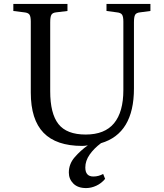

<svg xmlns="http://www.w3.org/2000/svg" viewBox="-20 -730 834 979"><path d="M419 229Q377 229 354 206Q331 183 331 150Q331 106 361 71.5Q391 37 428 11Q413 14 399 14Q267 14 202 -53Q137 -120 137 -258V-620Q137 -645 130.5 -655Q124 -665 104 -667L48 -674V-710H324V-674L266 -667Q248 -665 242 -654.5Q236 -644 236 -616V-265Q236 -151 278 -97.5Q320 -44 417 -44Q514 -44 561.5 -101.5Q609 -159 609 -271V-620Q609 -645 602.5 -655Q596 -665 576 -667L523 -674V-710H747V-674L694 -667Q675 -665 669 -654.5Q663 -644 663 -616V-279Q663 -49 495 0Q459 27 437 58.5Q415 90 415 124Q415 170 456 170Q470 170 482.5 166.5Q495 163 506 157L516 182Q497 205 471 217Q445 229 419 229Z"/></svg>

Font: Literata 36pt
Style: Regular
Weight: 400
Designer: Latin by Veronika Burian and Jose Scaglione. Greek by Irene Vlachou. Cyrillic by Vera Evstafieva.
Foundry: TypeTogether
Version: Version 3.002